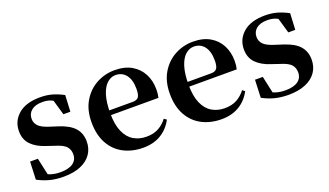

<svg xmlns="http://www.w3.org/2000/svg" viewBox="-58 -927 2258 1318"><g transform="rotate(-20 1071.0 -268.0)"><path d="M232.3 16.2Q177.6 16.2 132.7 4.5Q87.8 -7.2 44.9 -30.3L50.2 -160.4H107.1L137.6 -20.6L89.6 -26V-62Q121.7 -41.1 151.9 -30.7Q182.2 -20.4 222.8 -20.4Q283.1 -20.4 314.7 -43Q346.2 -65.7 346.2 -107.2Q346.2 -140.9 325.7 -164Q305.1 -187.1 244.5 -204.9L188.7 -223.9Q123.9 -244.5 86.7 -282.6Q49.5 -320.7 49.5 -382Q49.5 -455.6 105.2 -503.8Q160.9 -551.9 264.2 -551.9Q312.5 -551.9 351.9 -540.7Q391.2 -529.5 433.1 -507.2L427.1 -387.7H376.1L337.6 -521.5L380 -507.8V-477Q349.7 -497.5 325.1 -506.7Q300.5 -515.8 266.8 -515.8Q217 -515.8 188.6 -493.1Q160.2 -470.4 160.2 -431.8Q160.2 -401.6 181.6 -379.1Q202.9 -356.6 259.8 -339.1L315.9 -321.1Q393.8 -296.3 428.4 -256.6Q463.1 -217 463.1 -158.3Q463.1 -105.4 435.8 -66.1Q408.4 -26.7 357 -5.3Q305.6 16.2 232.3 16.2Z M815.2 16.2Q734.8 16.2 672.2 -16.5Q609.6 -49.1 574.1 -113Q538.6 -176.9 538.6 -268.8Q538.6 -358.8 576.6 -422.2Q614.5 -485.7 676.2 -518.8Q737.9 -551.9 808.4 -551.9Q882.1 -551.9 932.5 -522.5Q982.8 -493.1 1008.6 -443.2Q1034.4 -393.3 1034.4 -330.9Q1034.4 -296.1 1027.7 -270.2H597.1V-304.6H852.4Q884.5 -304.6 895.9 -322.2Q907.3 -339.8 907.3 -380.4Q907.3 -446.3 879.2 -482.2Q851.1 -518 803.1 -518Q769.7 -518 741.6 -492.9Q713.6 -467.8 697.1 -416Q680.7 -364.1 680.7 -282.7Q680.7 -200.5 703.9 -148.2Q727 -95.8 767.8 -71.7Q808.5 -47.5 860.4 -47.5Q913.4 -47.5 949.9 -67.7Q986.3 -87.9 1013.2 -123.2L1031.1 -109.9Q999.6 -49.8 944.7 -16.8Q889.7 16.2 815.2 16.2Z M1387.2 16.2Q1306.8 16.2 1244.2 -16.5Q1181.6 -49.1 1146.1 -113Q1110.6 -176.9 1110.6 -268.8Q1110.6 -358.8 1148.6 -422.2Q1186.5 -485.7 1248.2 -518.8Q1309.9 -551.9 1380.4 -551.9Q1454.1 -551.9 1504.5 -522.5Q1554.8 -493.1 1580.6 -443.2Q1606.4 -393.3 1606.4 -330.9Q1606.4 -296.1 1599.7 -270.2H1169.1V-304.6H1424.4Q1456.5 -304.6 1467.9 -322.2Q1479.3 -339.8 1479.3 -380.4Q1479.3 -446.3 1451.2 -482.2Q1423.1 -518 1375.1 -518Q1341.7 -518 1313.6 -492.9Q1285.6 -467.8 1269.1 -416Q1252.7 -364.1 1252.7 -282.7Q1252.7 -200.5 1275.9 -148.2Q1299 -95.8 1339.8 -71.7Q1380.5 -47.5 1432.4 -47.5Q1485.4 -47.5 1521.9 -67.7Q1558.3 -87.9 1585.2 -123.2L1603.1 -109.9Q1571.6 -49.8 1516.7 -16.8Q1461.7 16.2 1387.2 16.2Z M1875.3 16.2Q1820.6 16.2 1775.7 4.5Q1730.8 -7.2 1687.9 -30.3L1693.2 -160.4H1750.1L1780.6 -20.6L1732.6 -26V-62Q1764.7 -41.1 1794.9 -30.7Q1825.2 -20.4 1865.8 -20.4Q1926.1 -20.4 1957.7 -43Q1989.2 -65.7 1989.2 -107.2Q1989.2 -140.9 1968.7 -164Q1948.1 -187.1 1887.5 -204.9L1831.7 -223.9Q1766.9 -244.5 1729.7 -282.6Q1692.5 -320.7 1692.5 -382Q1692.5 -455.6 1748.2 -503.8Q1803.9 -551.9 1907.2 -551.9Q1955.5 -551.9 1994.9 -540.7Q2034.2 -529.5 2076.1 -507.2L2070.1 -387.7H2019.1L1980.6 -521.5L2023 -507.8V-477Q1992.7 -497.5 1968.1 -506.7Q1943.5 -515.8 1909.8 -515.8Q1860 -515.8 1831.6 -493.1Q1803.2 -470.4 1803.2 -431.8Q1803.2 -401.6 1824.6 -379.1Q1845.9 -356.6 1902.8 -339.1L1958.9 -321.1Q2036.8 -296.3 2071.4 -256.6Q2106.1 -217 2106.1 -158.3Q2106.1 -105.4 2078.8 -66.1Q2051.4 -26.7 2000 -5.3Q1948.6 16.2 1875.3 16.2Z"/></g></svg>

Font: Noto Serif HK ExtraLight
Style: Regular
Weight: 200
Designer: Ryoko NISHIZUKA 西塚涼子 (kana & ideographs); Frank Grießhammer (Latin, Greek & Cyrillic); Wenlong ZHANG 张文龙 (bopomofo); San
Foundry: Adobe
Version: Version 2.002-H1;hotconv 1.1.0;makeotfexe 2.6.0